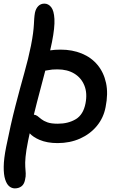

<svg xmlns="http://www.w3.org/2000/svg" viewBox="-29 -780 661 1060"><path d="M289 10Q231 10 189 -8Q154 -23 135 -44Q130 -23 126 -2Q115 53 112 86.5Q109 120 110.5 140.5Q112 161 113 177Q114 193 109 214Q104 238 89 249Q74 260 53 260Q36 260 22 248.5Q8 237 -0.5 210.5Q-9 184 -8.5 140Q-8 96 5 31Q30 -94 56 -194.5Q82 -295 105 -376.5Q128 -458 142 -528Q150 -569 153.5 -596.5Q157 -624 158 -643Q159 -662 160 -677.5Q161 -693 164 -710Q169 -733 182.5 -746.5Q196 -760 216 -760Q238 -760 253.5 -740.5Q269 -721 271.5 -675Q274 -629 258 -548Q254 -526 248 -502Q273 -506 306 -506Q370 -506 422.5 -484.5Q475 -463 509.5 -421.5Q544 -380 556.5 -321.5Q569 -263 554 -189Q543 -130 506 -85Q469 -40 413 -15Q357 10 289 10ZM221 -390Q199 -309 175 -215Q166 -182 158 -147Q168 -146 177 -140Q187 -132 199.5 -122Q212 -112 233 -104.5Q254 -97 290 -97Q348 -97 389.5 -122Q431 -147 443 -209Q454 -265 437 -307.5Q420 -350 381.5 -373.5Q343 -397 288 -397Q256 -397 240 -393Q230 -391 221 -390Z"/></svg>

Font: Shantell Sans Light Medium
Style: Italic
Weight: 500
Italic angle: -11°
Version: Version 1.011;[c5ecc13dd]